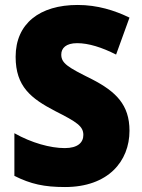

<svg xmlns="http://www.w3.org/2000/svg" viewBox="-20 -744 572 774"><path d="M502 -217C502 -322 447 -375 350 -425C253 -473 227 -489 227 -524C227 -550 246 -570 291 -570C337 -570 391 -553 448 -524L502 -673C442 -702 373 -724 293 -724C140 -724 43 -649 43 -515C43 -395 105 -347 203 -296C290 -252 316 -235 316 -200C316 -169 293 -147 241 -147C183 -147 107 -168 38 -207V-35C104 -2 158 10 242 10C416 10 502 -94 502 -217Z"/></svg>

Font: Noto Sans Arabic SemCond Blk
Style: Regular
Weight: 900
Width: 4
Designer: Monotype Design Team, Nadine Chahine, Nizar Qandah and Khaled Hosny
Foundry: Monotype Imaging Inc.
Version: Version 2.012